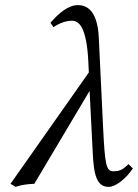

<svg xmlns="http://www.w3.org/2000/svg" viewBox="-20 -718 539 750"><path d="M499 -60 482 -77C456 -51 442 -49 422 -49C393 -49 390 -83 383 -214L366 -569C361 -687 311 -698 284 -698C247 -698 210 -667 177 -629L189 -612C211 -627 237 -637 261 -637C287 -637 318 -616 325 -478L327 -435L21 0L41 12C63 4 88 1 114 0L330 -363L342 -126C346 -33 358 12 405 12C432 12 473 -21 499 -60Z"/></svg>

Font: Libertinus Serif
Style: Italic
Weight: 400
Italic angle: -12°
Designer: Philipp H. Poll, Khaled Hosny
Foundry: Caleb Maclennan
Version: Version 7.050;RELEASE